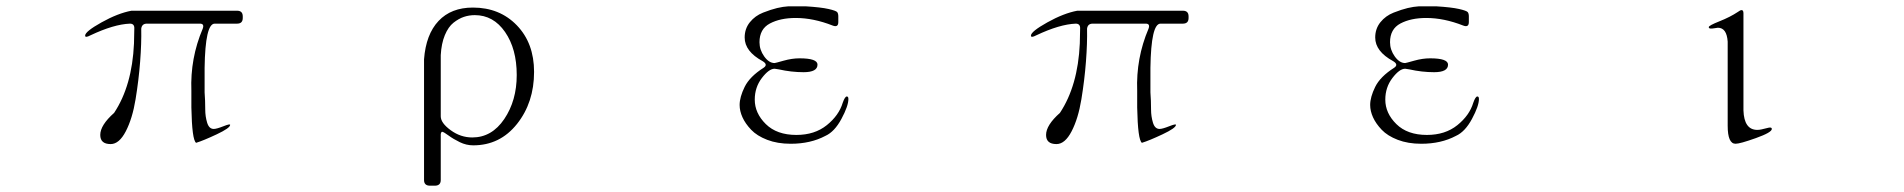

<svg xmlns="http://www.w3.org/2000/svg" viewBox="-20 -444 6040 609"><path d="M331 13Q298 13 298 -16Q298 -47 342 -86Q399 -172 405 -306L406 -353Q407 -369 392 -369Q341 -367 267 -332Q250 -323 250 -331Q250 -344 302 -373Q354 -402 397 -410H732Q750 -410 750 -392V-387Q750 -369 732 -369H661Q631 -369 629 -229V-151Q631 -125 631 -96Q631 -75 637 -55Q643 -35 658 -35Q667 -35 688.5 -43.5Q710 -52 710 -48Q710 -38 667.5 -18Q625 2 602 9Q589 0 587 -103V-156Q583 -259 623 -353Q629 -369 614 -369H446Q430 -369 428 -353Q429 -307 424.5 -248.5Q420 -190 410 -129Q400 -68 379 -27.5Q358 13 331 13Z M1674 -216Q1674 -119 1620 -51Q1566 17 1481 17Q1459 17 1438.5 7Q1418 -3 1403 -14Q1388 -25 1383 -26Q1380 -27 1378 -19V127Q1378 145 1359 145H1344Q1325 145 1325 127V-256Q1331 -335 1371 -377.5Q1411 -420 1480 -420Q1565 -420 1619.5 -363.5Q1674 -307 1674 -216ZM1478 -8Q1540 -8 1579.5 -66.5Q1619 -125 1619 -206Q1619 -289 1582 -342.5Q1545 -396 1486 -396Q1468 -396 1451.5 -390.5Q1435 -385 1418.5 -372Q1402 -359 1391 -332.5Q1380 -306 1378 -269V-75Q1378 -54 1409.5 -31Q1441 -8 1478 -8Z M2488 12Q2446 12 2413.5 -0.5Q2381 -13 2362.5 -32.5Q2344 -52 2335 -72Q2326 -92 2326 -111Q2326 -136 2342 -168.5Q2358 -201 2402 -229Q2417 -239 2399 -250Q2342 -281 2342 -325Q2342 -353 2358.5 -373.5Q2375 -394 2400.5 -404Q2426 -414 2445 -418.5Q2464 -423 2481 -424H2535Q2584 -421 2608 -415.5Q2632 -410 2635.5 -405.5Q2639 -401 2639 -392V-374Q2639 -356 2621 -363Q2560 -387 2504 -387Q2455 -387 2422 -369.5Q2389 -352 2389 -310Q2389 -286 2404 -265Q2419 -244 2437 -244Q2439 -244 2465.5 -251.5Q2492 -259 2516 -259Q2573 -259 2573 -239Q2573 -215 2529 -215Q2490 -215 2450 -224L2437 -226Q2419 -226 2396.5 -196.5Q2374 -167 2374 -128Q2374 -85 2409 -50.5Q2444 -16 2506 -16Q2564 -16 2602.5 -47Q2641 -78 2653 -118Q2660 -138 2666 -138Q2671 -138 2671 -130Q2671 -108 2649 -67Q2627 -26 2598 -13Q2551 12 2488 12Z M3331 13Q3298 13 3298 -16Q3298 -47 3342 -86Q3399 -172 3405 -306L3406 -353Q3407 -369 3392 -369Q3341 -367 3267 -332Q3250 -323 3250 -331Q3250 -344 3302 -373Q3354 -402 3397 -410H3732Q3750 -410 3750 -392V-387Q3750 -369 3732 -369H3661Q3631 -369 3629 -229V-151Q3631 -125 3631 -96Q3631 -75 3637 -55Q3643 -35 3658 -35Q3667 -35 3688.5 -43.5Q3710 -52 3710 -48Q3710 -38 3667.5 -18Q3625 2 3602 9Q3589 0 3587 -103V-156Q3583 -259 3623 -353Q3629 -369 3614 -369H3446Q3430 -369 3428 -353Q3429 -307 3424.5 -248.5Q3420 -190 3410 -129Q3400 -68 3379 -27.5Q3358 13 3331 13Z M4488 12Q4446 12 4413.5 -0.5Q4381 -13 4362.5 -32.5Q4344 -52 4335 -72Q4326 -92 4326 -111Q4326 -136 4342 -168.5Q4358 -201 4402 -229Q4417 -239 4399 -250Q4342 -281 4342 -325Q4342 -353 4358.5 -373.5Q4375 -394 4400.5 -404Q4426 -414 4445 -418.5Q4464 -423 4481 -424H4535Q4584 -421 4608 -415.5Q4632 -410 4635.5 -405.5Q4639 -401 4639 -392V-374Q4639 -356 4621 -363Q4560 -387 4504 -387Q4455 -387 4422 -369.5Q4389 -352 4389 -310Q4389 -286 4404 -265Q4419 -244 4437 -244Q4439 -244 4465.5 -251.5Q4492 -259 4516 -259Q4573 -259 4573 -239Q4573 -215 4529 -215Q4490 -215 4450 -224L4437 -226Q4419 -226 4396.5 -196.5Q4374 -167 4374 -128Q4374 -85 4409 -50.5Q4444 -16 4506 -16Q4564 -16 4602.5 -47Q4641 -78 4653 -118Q4660 -138 4666 -138Q4671 -138 4671 -130Q4671 -108 4649 -67Q4627 -26 4598 -13Q4551 12 4488 12Z M5485 12Q5460 12 5460 -45V-312Q5457 -356 5429 -356Q5427 -356 5418.5 -354.5Q5410 -353 5405 -353.5Q5400 -354 5400 -358Q5400 -363 5434 -376.5Q5468 -390 5492 -406Q5500 -412 5504 -412Q5510 -412 5510 -402V-94Q5512 -32 5554 -32Q5560 -32 5567 -33.5Q5574 -35 5579.5 -36.5Q5585 -38 5590 -39Q5595 -40 5597.5 -39Q5600 -38 5600 -35Q5600 -24 5549.5 -6Q5499 12 5485 12Z"/></svg>

Font: cwTeXMing
Style: Medium
Weight: 500
Version: Version 1.17